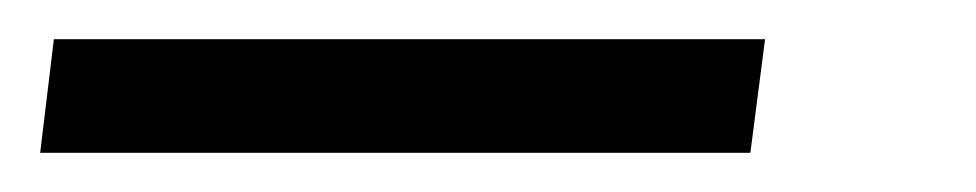

<svg xmlns="http://www.w3.org/2000/svg" viewBox="-34 64 498 98"><path d="M356.5 84 349 142H-13.5L-6.5 84Z"/></svg>

Font: Lato
Style: Italic
Weight: 400
Italic angle: -7°
Designer: Lukasz Dziedzic
Foundry: tyPoland Lukasz Dziedzic
Version: Version 2.007; 2014-02-27